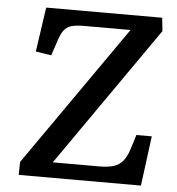

<svg xmlns="http://www.w3.org/2000/svg" viewBox="-51 -748 731 795"><g transform="rotate(5 314.5 -350.0)"><path d="M597 -645 192 -64H384Q420 -64 444 -71Q468 -78 484.5 -98.5Q501 -119 513 -162L527 -207H591L564 0H56L57 -54L465 -638H274Q238 -638 218 -632Q198 -626 186 -608Q174 -590 163 -553L147 -505L82 -515L109 -700H591Z"/></g></svg>

Font: Literata 12pt Medium
Style: Italic
Weight: 500
Italic angle: -2°
Designer: Latin by Veronika Burian and Jose Scaglione. Greek by Irene Vlachou. Cyrillic by Vera Evstafieva
Foundry: TypeTogether
Version: Version 3.002